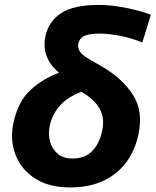

<svg xmlns="http://www.w3.org/2000/svg" viewBox="-20 -768 648 800"><path d="M272.5 13Q183 13 125 -25Q67 -63 44 -124.8Q21 -186.5 36 -256Q55 -345.5 107 -393Q159 -440.5 226 -465Q190 -494.5 174.8 -533.2Q159.5 -572 169.5 -617.5Q182 -678 234.2 -712.8Q286.5 -747.5 391 -747.5Q429.5 -747.5 472 -741Q514.5 -734.5 551 -725Q587.5 -715.5 608.5 -706L573 -591Q528.5 -609.5 480.2 -618.8Q432 -628 395.5 -628Q357 -628 334.5 -619.8Q312 -611.5 306 -584.5Q303 -570 312.2 -554.2Q321.5 -538.5 356.5 -518.5L405.5 -490.5Q490 -441 533.8 -373.2Q577.5 -305.5 557 -208.5Q534.5 -103 460.5 -45Q386.5 13 272.5 13ZM187.5 -245Q180 -209.5 188.5 -178.2Q197 -147 220.5 -127.2Q244 -107.5 282 -107.5Q333.5 -107.5 364 -138.5Q394.5 -169.5 405.5 -222Q417.5 -276 395 -315.5Q372.5 -355 319 -385.5Q257.5 -361.5 227.2 -325.2Q197 -289 187.5 -245Z"/></svg>

Font: Commissioner
Style: Bold Italic
Weight: 700
Italic angle: -12°
Designer: Kostas Bartsokas
Foundry: Kostas Bartsokas
Version: Version 1.000; ttfautohint (v1.8.3)